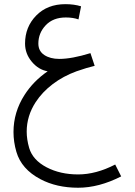

<svg xmlns="http://www.w3.org/2000/svg" viewBox="-20 -464 638 909"><path d="M289.6 -444.3Q331.1 -444.3 363.8 -434.1L351.6 -372.1Q326.2 -381.3 291.5 -381.3Q231.4 -381.3 196.5 -344.5Q161.6 -307.6 161.6 -257.8Q161.6 -222.2 189.7 -203.6Q217.8 -185.1 260.7 -185.1Q319.8 -185.1 408.2 -212.4L428.2 -152.3Q394 -144.5 342.3 -126.5Q279.3 -103.5 229.5 -65.7Q179.7 -27.8 148.9 19.5Q106.4 85 106.4 159.2Q106.4 196.3 118.2 236.8Q135.3 293.9 200.7 328.1Q265.1 361.8 350.1 361.8Q434.6 361.8 525.4 314.9L553.7 371.1Q448.2 424.8 350.1 424.8Q248 424.8 171.4 384.3Q81.5 336.9 57.6 254.9Q43.9 208 43.9 161.1Q43.9 66.9 96.2 -14.6Q137.7 -79.6 205.6 -126.5Q162.1 -133.8 130.4 -171.9Q98.6 -210 98.6 -257.8Q98.6 -336.4 151.4 -390.4Q204.1 -444.3 289.6 -444.3Z"/></svg>

Font: Estedad
Style: regular
Weight: 400
Version: Version 0.7(Beta10)